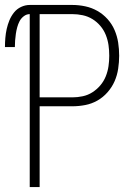

<svg xmlns="http://www.w3.org/2000/svg" viewBox="-34 -755 554 775"><path d="M86 0V-698Q73 -698 62 -689.5Q51 -681 45 -669.5Q39 -658 35.5 -645Q32 -632 30 -618.5Q28 -605 27 -591.5Q26 -578 26 -565H-14Q-14 -583 -12.5 -601.5Q-11 -620 -7 -638Q-3 -656 4 -673Q11 -690 22.5 -704.5Q34 -719 51 -727Q68 -735 86 -735H258Q284 -735 310 -729.5Q336 -724 359 -711Q382 -698 400 -678Q418 -658 428.5 -633.5Q439 -609 443 -583Q447 -557 447 -530Q447 -504 443 -477.5Q439 -451 428.5 -427Q418 -403 400 -382.5Q382 -362 359 -349Q336 -336 310 -331Q284 -326 258 -326H126V0ZM126 -362H258Q279 -362 300 -366.5Q321 -371 339 -382.5Q357 -394 371 -410.5Q385 -427 393 -447Q401 -467 404 -488Q407 -509 407 -530Q407 -552 404 -573Q401 -594 393 -614Q385 -634 371 -650.5Q357 -667 339 -678Q321 -689 300 -693.5Q279 -698 258 -698H126Z"/></svg>

Font: Iosevka Extralight
Style: Regular
Weight: 200
Monospace: yes
Designer: Belleve Invis
Foundry: Belleve Invis
Version: Version 32.0.1; ttfautohint (v1.8.4)